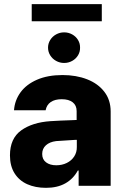

<svg xmlns="http://www.w3.org/2000/svg" viewBox="-20 -901 604 931"><path d="M224.6 -313.5Q268.6 -316.4 332 -318.4Q339.8 -319.3 351.6 -319.3V-362.3Q351.6 -390.1 332.5 -405Q313.5 -419.9 279.3 -419.9Q246.1 -419.9 226.1 -406.2Q206.1 -392.6 201.2 -366.2H47.9Q51.3 -414.1 79.3 -452.9Q107.4 -491.7 159.4 -514.4Q211.4 -537.1 283.2 -537.1Q349.6 -537.1 402.6 -516.4Q455.6 -495.6 486.1 -455.8Q516.6 -416 516.6 -360.4V0H361.3V-74.2H357.4Q335 -33.2 296.4 -11.7Q257.8 9.8 203.1 9.8Q151.4 9.8 112.1 -7.8Q72.8 -25.4 50.5 -60.8Q28.3 -96.2 28.3 -147.5Q28.3 -229.5 82.5 -268.6Q136.7 -307.6 224.6 -313.5ZM252.9 -99.6Q280.8 -99.6 303.7 -110.8Q326.7 -122.1 339.8 -142.3Q353 -162.6 352.5 -188.5V-222.7H342.8L252 -216.8Q220.7 -212.9 202.6 -196.5Q184.6 -180.2 184.6 -154.3Q184.6 -127.9 203.4 -113.8Q222.2 -99.6 252.9 -99.6ZM212.9 -669.9Q212.9 -689.9 223.4 -707Q233.9 -724.1 252 -734.1Q270 -744.1 291 -744.1Q312 -744.1 330.1 -734.1Q348.1 -724.1 358.4 -707Q368.7 -689.9 368.2 -669.9Q368.7 -649.9 358.4 -632.8Q348.1 -615.7 330.1 -605.7Q312 -595.7 291 -595.7Q270 -595.7 252 -605.7Q233.9 -615.7 223.4 -632.8Q212.9 -649.9 212.9 -669.9ZM473.6 -797.9H133.8V-880.9H473.6Z"/></svg>

Font: Pretendard GOV ExtraBold
Style: Regular
Weight: 800
Designer: Base glyphs from Inter by Rasmus Andersson; Hangeul glyphs from Noto Sans CJK(Source Han Sans) by Jang Soo-young and Kan
Foundry: Kil Hyung-jin
Version: Version 1.309